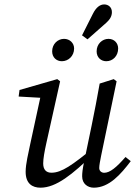

<svg xmlns="http://www.w3.org/2000/svg" viewBox="-20 -852 623 885"><path d="M166.7 13.1C238.7 13.1 313.9 -47.7 412.3 -143.6L412.1 -171.7C313.3 -91.5 264.6 -55.9 217 -55.9C193.1 -55.9 179.1 -69.8 179.1 -98.8C179.1 -120.7 185 -153.4 194 -194L257.1 -477.2L244 -487.3L70 -437.2L65.9 -407L177.5 -400.7L170.2 -422.9L119 -186.4C111.1 -146.6 98.2 -97 98.2 -60.2C98.2 -5.2 129.4 13.1 166.7 13.1ZM412.3 13.1C483.6 13.1 536.9 -49.1 582.7 -109.2L558.5 -128.3C516.7 -80.4 487 -55.6 460.2 -55.6C448.3 -55.6 437.4 -63.5 437.4 -77.5C437.4 -89.5 441.3 -110.3 446.3 -135.1L517.5 -477.2L504.3 -487.3L439.4 -466.8C428.5 -403.1 415.6 -338.5 402.7 -274.9L368.7 -111C359.8 -70.4 358.7 -53.3 358.7 -39C358.7 -4.4 384.9 13.1 412.3 13.1ZM265 -569.8C295.3 -569.8 321.6 -594 321.6 -628.5C321.6 -653.8 301.4 -672.9 275.1 -672.9C246.8 -672.9 220.4 -649.8 220.4 -615.3C220.4 -587 240.7 -569.8 265 -569.8ZM383.4 -670.7 468.6 -745.9C486.8 -762.1 495.8 -777.1 495.8 -796.2C495.8 -819.4 478.6 -831.6 460.4 -831.6C441.2 -831.6 423.1 -818.5 407.9 -787.9L358.1 -689L383.4 -670.7ZM469.9 -569.8C500.2 -569.8 524.6 -594 524.6 -628.5C524.6 -653.8 506.3 -672.9 480 -672.9C451.7 -672.9 425.4 -649.8 425.4 -615.3C425.4 -587 445.7 -569.8 469.9 -569.8Z"/></svg>

Font: Source Serif Variable
Style: Italic
Weight: 389
Italic angle: -12°
Designer: Frank Grießhammer
Foundry: Adobe Systems Incorporated
Version: Version 3.001;hotconv 1.0.111;makeotfexe 2.5.65597